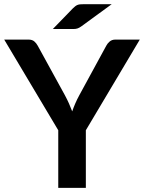

<svg xmlns="http://www.w3.org/2000/svg" viewBox="-24 -916 701 936"><path d="M394.5 -281V0H260V-281L-3.5 -723H115Q132.5 -723 142.8 -714.5Q153 -706 160 -693L292.5 -451.5Q304 -430 312.5 -410.8Q321 -391.5 328 -373Q334.5 -392 342.8 -411.2Q351 -430.5 362.5 -451.5L494 -693Q499.5 -704 510.5 -713.5Q521.5 -723 538.5 -723H657.5ZM520.5 -895.5 372.5 -787.5Q367 -783.5 362.2 -781Q357.5 -778.5 352.8 -777Q348 -775.5 342.8 -775Q337.5 -774.5 330.5 -774.5H233.5L331.5 -875.5Q337.5 -881.5 342.8 -885.5Q348 -889.5 353.5 -891.8Q359 -894 366 -894.8Q373 -895.5 383 -895.5Z"/></svg>

Font: Lato TR
Style: Bold
Weight: 700
Designer: Lukasz Dziedzic
Foundry: tyPoland Lukasz Dziedzic
Version: Version 1.104 2013